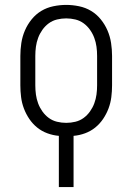

<svg xmlns="http://www.w3.org/2000/svg" viewBox="-20 -548 540 783"><path d="M220 215V6Q196 4 173 -4.5Q150 -13 131.5 -28Q113 -43 99.5 -63Q86 -83 77.5 -105.5Q69 -128 66 -152Q63 -176 63 -200V-320Q63 -346 67 -372.5Q71 -399 81.5 -423.5Q92 -448 109 -469Q126 -490 148.5 -503.5Q171 -517 197.5 -522.5Q224 -528 250 -528Q276 -528 302.5 -522.5Q329 -517 351.5 -503.5Q374 -490 391 -469Q408 -448 418.5 -423.5Q429 -399 433 -372.5Q437 -346 437 -320V-200Q437 -176 434 -152Q431 -128 422.5 -105.5Q414 -83 400.5 -63Q387 -43 368.5 -28Q350 -13 327 -4.5Q304 4 280 6V215ZM250 -47Q269 -47 287.5 -51.5Q306 -56 321 -67Q336 -78 347 -93.5Q358 -109 364.5 -126.5Q371 -144 373.5 -162.5Q376 -181 376 -200V-320Q376 -339 373.5 -357.5Q371 -376 364.5 -393.5Q358 -411 347 -426.5Q336 -442 321 -453Q306 -464 287.5 -468.5Q269 -473 250 -473Q231 -473 212.5 -468.5Q194 -464 179 -453Q164 -442 153 -426.5Q142 -411 135.5 -393.5Q129 -376 126.5 -357.5Q124 -339 124 -320V-200Q124 -181 126.5 -162.5Q129 -144 135.5 -126.5Q142 -109 153 -93.5Q164 -78 179 -67Q194 -56 212.5 -51.5Q231 -47 250 -47Z"/></svg>

Font: Iosevka Curly Slab Light
Style: Regular
Weight: 300
Monospace: yes
Designer: Belleve Invis
Foundry: Belleve Invis
Version: Version 22.1.2; ttfautohint (v1.8.4)